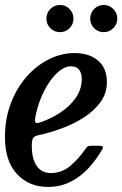

<svg xmlns="http://www.w3.org/2000/svg" viewBox="-27 -745 494 776"><path d="M-7 -191.5Q-7 -263.5 16 -325.2Q39 -387 78.8 -433Q118.5 -479 169.2 -504.8Q220 -530.5 275 -530.5Q333.5 -530.5 369.2 -500.2Q405 -470 405 -413.5Q405 -368 379 -332.2Q353 -296.5 311.5 -270Q270 -243.5 221.5 -225.8Q173 -208 128 -198.5Q112.5 -195 107.2 -187.8Q102 -180.5 101.5 -159Q101 -103.5 121.2 -74.5Q141.5 -45.5 178.5 -45.5Q223.5 -45.5 258.8 -76Q294 -106.5 320 -145.5Q324.5 -152 328.8 -154Q333 -156 344.5 -156H369.5Q385 -156 388 -152.5Q391 -149 384 -137.5Q362 -99.5 330.8 -65.5Q299.5 -31.5 258.5 -10.5Q217.5 10.5 166.5 10.5Q90.5 10.5 41.8 -41.5Q-7 -93.5 -7 -191.5ZM133.5 -249.5Q176.5 -264 215.5 -289.2Q254.5 -314.5 278.8 -349Q303 -383.5 303.5 -425Q303.5 -449 293 -463Q282.5 -477 260.5 -477Q232.5 -477 204 -450.5Q175.5 -424 152.5 -379.5Q129.5 -335 117.5 -281Q113.5 -262.5 115 -253.5Q116.5 -244.5 133.5 -249.5ZM392 -615Q369.5 -615 353.5 -631Q337.5 -647 337.5 -669.5Q337.5 -692.5 353.5 -708.8Q369.5 -725 392 -725Q414.5 -725 430.8 -708.8Q447 -692.5 447 -669.5Q447 -647 430.8 -631Q414.5 -615 392 -615ZM215.5 -615Q192.5 -615 176.5 -631Q160.5 -647 160.5 -669.5Q160.5 -692.5 176.5 -708.8Q192.5 -725 215.5 -725Q238 -725 254 -708.8Q270 -692.5 270 -669.5Q270 -647 254 -631Q238 -615 215.5 -615Z"/></svg>

Font: Besley* Narrow Medium
Style: Italic
Weight: 500
Width: 4
Italic angle: -13°
Designer: Owen Earl
Foundry: indestructible type*
Version: Version 3.000; ttfautohint (v1.8.3)